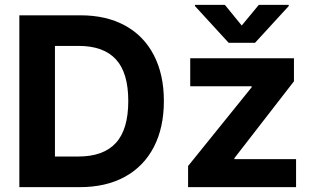

<svg xmlns="http://www.w3.org/2000/svg" viewBox="-20 -770 1289 790"><path d="M59.6 0V-707H311.5Q417.5 -707 494.6 -664.8Q571.8 -622.6 613 -543Q654.3 -463.4 654.3 -354.5Q654.3 -244.6 612.8 -164.8Q571.3 -85 493.7 -42.5Q416 0 308.6 0ZM302.7 -126Q405.3 -126 456.5 -181.6Q507.8 -237.3 507.8 -354.5Q507.8 -470.7 456.8 -525.9Q405.8 -581.1 303.7 -581.1H206.1V-126ZM753.9 -86.9 1015.6 -411.1V-415H762.7V-530.3H1189.5V-435.5L944.3 -119.1V-115.2H1198.2V0H753.9ZM974.6 -665 1044.9 -750H1168V-745.1L1029.3 -593.8H920.9L782.2 -745.1V-750H905.3Z"/></svg>

Font: Pretendard
Style: Bold
Weight: 700
Designer: Base glyphs from Inter by Rasmus Andersson; Hangeul glyphs from Noto Sans CJK(Source Han Sans) by Jang Soo-young and Kan
Foundry: Kil Hyung-jin
Version: Version 1.309